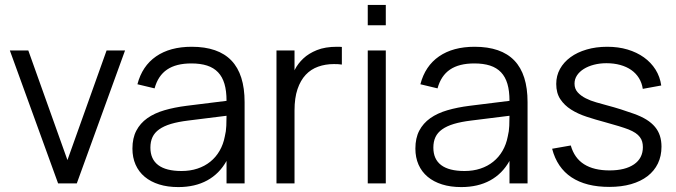

<svg xmlns="http://www.w3.org/2000/svg" viewBox="-20 -745 2748 780"><path d="M216 0 20 -540H95L254 -94.7L413 -540H488L292 0Z M758.7 -555Q670.7 -555 614.1 -515.9Q557.5 -476.8 538.3 -402.7L608 -386Q622 -437.5 658.8 -462.4Q695.5 -487.3 757.3 -487.3Q794.2 -487.3 821.2 -478.6Q848.3 -469.8 865.9 -451.3Q883.5 -432.8 891.9 -404.2Q900.3 -375.7 900.3 -335.7V-275.3Q900.3 -257.3 899.4 -234.2Q898.5 -211 893.3 -190.7Q887.2 -158.5 872.1 -132.4Q857 -106.3 834.3 -88.1Q811.7 -69.8 782.2 -60.1Q752.8 -50.3 717.7 -50.3Q654.5 -50.3 622.8 -74.3Q591 -98.3 591 -145.3Q591 -169.7 599.5 -187.9Q608 -206.2 626.7 -219.5Q645.3 -232.8 674.5 -241.6Q703.7 -250.3 744.8 -255.3L916.3 -276.7L913.8 -337L738.2 -315.2Q688.7 -309 647.9 -297.1Q607.2 -285.2 578.3 -264.7Q549.5 -244.2 533.8 -214.1Q518 -184 518 -141.3Q518 -105.2 530.8 -76.1Q543.7 -47 567.9 -26.8Q592.2 -6.5 626.5 4.2Q660.8 15 704.3 15Q772.3 15 821.8 -12.1Q871.3 -39.2 900.3 -91.2V0H973.7V-330.3Q973.7 -443.2 920.1 -499.1Q866.5 -555 758.7 -555Z M1368.8 -482.7Q1361.8 -484 1353.8 -484.3Q1345.7 -484.7 1336.5 -484.7Q1301.8 -484.7 1272.6 -474.2Q1243.3 -463.8 1222 -441.2Q1200.7 -418.5 1188.6 -382.8Q1176.5 -347 1176.5 -296.5L1159.8 -416.7Q1165.7 -438.2 1178 -462.5Q1190.3 -486.8 1212.2 -507.4Q1234 -528 1267.5 -541.5Q1301 -555 1349.2 -555Q1354.2 -555 1359 -554.9Q1363.8 -554.8 1368.8 -554.3ZM1103.2 0V-540H1176.5V0Z M1474 -642.3V-725H1547.3V-642.3ZM1474 0V-540H1547.3V0Z M1908.2 -555Q1820.2 -555 1763.6 -515.9Q1707 -476.8 1687.8 -402.7L1757.5 -386Q1771.5 -437.5 1808.2 -462.4Q1845 -487.3 1906.8 -487.3Q1943.7 -487.3 1970.8 -478.6Q1997.8 -469.8 2015.4 -451.3Q2033 -432.8 2041.4 -404.2Q2049.8 -375.7 2049.8 -335.7V-275.3Q2049.8 -257.3 2048.9 -234.2Q2048 -211 2042.8 -190.7Q2036.7 -158.5 2021.6 -132.4Q2006.5 -106.3 1983.8 -88.1Q1961.2 -69.8 1931.8 -60.1Q1902.3 -50.3 1867.2 -50.3Q1804 -50.3 1772.2 -74.3Q1740.5 -98.3 1740.5 -145.3Q1740.5 -169.7 1749 -187.9Q1757.5 -206.2 1776.2 -219.5Q1794.8 -232.8 1824 -241.6Q1853.2 -250.3 1894.3 -255.3L2065.8 -276.7L2063.3 -337L1887.7 -315.2Q1838.2 -309 1797.4 -297.1Q1756.7 -285.2 1727.8 -264.7Q1699 -244.2 1683.2 -214.1Q1667.5 -184 1667.5 -141.3Q1667.5 -105.2 1680.3 -76.1Q1693.2 -47 1717.4 -26.8Q1741.7 -6.5 1776 4.2Q1810.3 15 1853.8 15Q1921.8 15 1971.3 -12.1Q2020.8 -39.2 2049.8 -91.2V0H2123.2V-330.3Q2123.2 -443.2 2069.6 -499.1Q2016 -555 1908.2 -555Z M2455.2 14.3Q2504.7 14.3 2543.8 3.1Q2583 -8.2 2610.5 -29.3Q2638 -50.5 2652.7 -80.8Q2667.3 -111.2 2667.3 -149Q2667.3 -173.2 2660.9 -193.2Q2654.5 -213.2 2640.9 -229.5Q2627.3 -245.8 2606.1 -259.1Q2584.8 -272.3 2554.7 -283Q2530.3 -291.8 2502.4 -300.7Q2474.5 -309.5 2446.7 -316.8Q2425.8 -322.5 2402.3 -329.2Q2378.8 -335.8 2359.3 -345.8Q2339.8 -355.7 2326.9 -369.9Q2314 -384.2 2314 -405.3Q2314 -423.5 2324 -438.7Q2334 -453.8 2351.5 -464.8Q2369 -475.8 2392.7 -482Q2416.3 -488.2 2443.7 -488.2Q2474.2 -488.2 2499.8 -481.1Q2525.5 -474 2544.6 -460.6Q2563.7 -447.2 2575.7 -427.8Q2587.7 -408.3 2591.3 -384L2666.3 -397.7Q2661.3 -433.3 2643.1 -462.3Q2624.8 -491.3 2596 -511.9Q2567.2 -532.5 2529.5 -543.8Q2491.8 -555 2447 -555Q2401.3 -555 2363.2 -543.8Q2325.2 -532.7 2297.7 -512.6Q2270.2 -492.5 2254.9 -464.9Q2239.7 -437.3 2239.7 -404Q2239.7 -367.2 2256.2 -342.2Q2272.7 -317.2 2300.2 -299.8Q2327.8 -282.3 2363.4 -270.7Q2399 -259 2437.7 -248.7Q2468.8 -240.2 2493.6 -232.6Q2518.3 -225 2533.3 -219.2Q2550.3 -212.3 2561.5 -204.8Q2572.7 -197.2 2579.4 -188.2Q2586.2 -179.3 2588.9 -169.2Q2591.7 -159.2 2591.7 -147.3Q2591.7 -102.2 2555.8 -77.4Q2519.8 -52.7 2456.2 -52.7Q2392.5 -52.7 2352.9 -77.7Q2313.3 -102.7 2298.8 -154L2223 -140.7Q2233 -102 2252.8 -73Q2272.5 -44 2301.8 -24.6Q2331.2 -5.2 2369.6 4.6Q2408 14.3 2455.2 14.3Z"/></svg>

Font: Vela Sans GX ExtLt
Style: Regular
Weight: 200
Designer: Principal design: Mikhail Sharanda - project Manrope.
Design modification: Ravid Balaliev
Foundry: Mikhail Sharanda
Version: Version 1.001